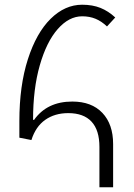

<svg xmlns="http://www.w3.org/2000/svg" viewBox="-20 -793 569 813"><path d="M401 -171Q401 -242 367.5 -278Q334 -314 269 -314Q212 -314 171.5 -285.5Q131 -257 113 -200L62 -210V-280Q62 -430 98 -542Q134 -654 194.5 -713.5Q255 -773 328 -773Q372 -773 405.5 -759.5Q439 -746 468 -719L433 -681Q410 -703 384.5 -713.5Q359 -724 328 -724Q272 -724 224.5 -670Q177 -616 148.5 -516.5Q120 -417 120 -286L124 -285Q179 -363 286 -363Q368 -363 413.5 -315Q459 -267 459 -183V0H401Z"/></svg>

Font: Noto Sans Armenian Light
Style: Regular
Weight: 300
Designer: Monotype Design team
Foundry: Monotype Imaging Inc.
Version: Version 1.000